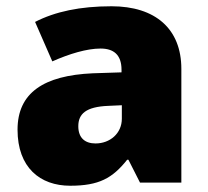

<svg xmlns="http://www.w3.org/2000/svg" viewBox="-20 -583 663 613"><path d="M336 -563C236 -563 156 -546 92 -513L147 -387C201 -411 257 -428 301 -428C342 -428 368 -409 368 -360V-352L276 -349C120 -342 36 -287 36 -169C36 -48 108 10 204 10C296 10 339 -14 386 -73H390L427 0H559V-363C559 -491 476 -563 336 -563ZM325 -245 369 -247V-204C369 -157 331 -125 285 -125C252 -125 230 -142 230 -180C230 -220 255 -242 325 -245Z"/></svg>

Font: Noto Sans Sinhala UI Black
Style: Regular
Weight: 900
Designer: Jelle Bosma - Monotype Design Team
Foundry: Monotype Imaging Inc.
Version: Version 2.006